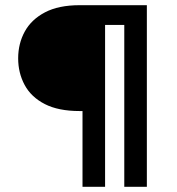

<svg xmlns="http://www.w3.org/2000/svg" viewBox="-20 -720 681 740"><path d="M298 0V-292H287Q205 -292 152.5 -319Q100 -346 75 -392.5Q50 -439 50 -495Q50 -552 75.5 -598.5Q101 -645 153.5 -672.5Q206 -700 287 -700H546V0H459V-624H385V0Z"/></svg>

Font: Envelope Sans Variable
Style: Regular
Weight: 500
Designer: Andreas Rasmussen / Norman Anderson
Foundry: mail.de GmbH
Version: Version 1.150